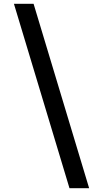

<svg xmlns="http://www.w3.org/2000/svg" viewBox="-20 -843 540 1006"><path d="M344 143 53 -823H156L447 143Z"/></svg>

Font: Iosevka SS18 Semibold
Style: Regular
Weight: 600
Monospace: yes
Designer: Belleve Invis
Foundry: Belleve Invis
Version: Version 25.1.1; ttfautohint (v1.8.4)